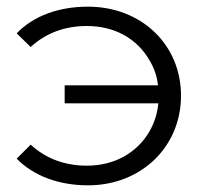

<svg xmlns="http://www.w3.org/2000/svg" viewBox="-20 -550 611 576"><path d="M455 -240C452 -209 443 -181 428 -155C391 -92 324 -53 241 -53C176 -53 119 -73 72 -116L30 -74C81 -22 157 6 244 6C403 6 523 -109 523 -263C523 -417 403 -530 244 -530C157 -530 81 -503 30 -450L72 -409C119 -452 176 -472 241 -472C324 -472 391 -434 428 -370C442 -347 451 -322 454 -294H174V-240Z"/></svg>

Font: Montserrat Z
Style: Regular
Weight: 400
Designer: Julieta Ulanovsky
Foundry: Julieta Ulanovsky
Version: Version 8.000